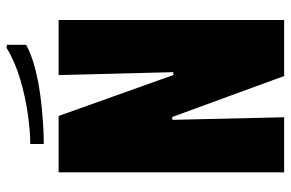

<svg xmlns="http://www.w3.org/2000/svg" viewBox="-173 -729 902 596"><g transform="rotate(-90 278.0 -431.0)"><path d="M343 -700H514V0H340L213 -347H204L212 0H41V-700H216L343 -344H352ZM428 -862 437 -860V-801Q408 -785 367 -774Q326 -763 281 -757Q236 -751 196 -748.5Q156 -746 129 -746V-788Q167 -788 221 -795.5Q275 -803 330.5 -819.5Q386 -836 428 -862Z"/></g></svg>

Font: Phudu ExtraBold
Style: Regular
Weight: 800
Version: Version 1.005;gftools[0.9.23]